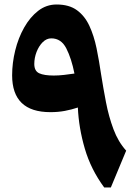

<svg xmlns="http://www.w3.org/2000/svg" viewBox="-20 -830 608 850"><path d="M538.6 -163.1 470.7 0H441.4Q382.3 -80.1 355.5 -171.9Q328.6 -263.7 324.7 -354Q296.9 -344.7 267.1 -339.1Q237.3 -333.5 203.1 -333.5Q33.7 -333.5 33.7 -496.6Q33.7 -551.3 47.4 -606.7Q61 -662.1 86.9 -708Q112.8 -753.9 148.9 -782Q185.1 -810.1 230.5 -810.1Q286.1 -810.1 320.8 -784.7Q355.5 -759.3 375.7 -715.6Q396 -671.9 407.5 -616.2Q418.9 -560.5 427.7 -500Q437 -440.9 449.2 -377.4Q461.4 -314 482.4 -257.8Q503.4 -201.7 538.6 -163.1ZM309.6 -504.4Q296.4 -570.8 273.7 -615.5Q251 -660.2 207 -660.2Q186 -660.2 168.9 -643.1Q151.9 -626 141.8 -599.9Q131.8 -573.7 131.8 -546.9Q131.8 -515.6 153.6 -505.6Q175.3 -495.6 217.8 -495.6Q239.3 -495.6 263.2 -498.3Q287.1 -501 309.6 -504.4Z"/></svg>

Font: Pinar DS2-Bold
Style: Regular
Weight: 700
Designer: Amin Abedi
Version: Version 2.000